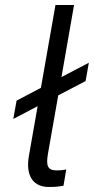

<svg xmlns="http://www.w3.org/2000/svg" viewBox="-20 -740 374 765"><path d="M175 5C198 5 211 4 233 0L244 -65C231 -62 218 -61 207 -61C169 -61 163 -80 171 -127L212 -360L321 -417L334 -490L225 -433L275 -720H201L143 -390L46 -339L33 -266L130 -317L95 -118C82 -42 110 5 175 5Z"/></svg>

Font: Fixel Display 20240404
Style: Italic
Weight: 400
Italic angle: -10°
Designer: AlfaBravo + MacPaw
Foundry: Kyrylo Tkachov, Marchela Mozhyna, Serhii Makarenko, Maria Weinstein, Zakhar Kryvoshyya
Version: Version 1.211;Glyphs 3.2 (3225)